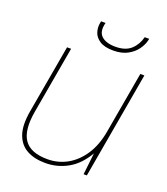

<svg xmlns="http://www.w3.org/2000/svg" viewBox="-131 -785 774 889"><g transform="rotate(20 256.5 -340.5)"><path d="M195 12Q141 12 103.5 -8.5Q66 -29 50.5 -73.5Q35 -118 48 -191L107 -526H127L69 -196Q52 -99 83.5 -53.5Q115 -8 198 -8Q251 -8 295.5 -33Q340 -58 371.5 -106Q403 -154 415 -224L468 -526H488L396 0H380L392 -107Q356 -45 305 -16.5Q254 12 195 12ZM312 -585Q269 -585 245.5 -600.5Q222 -616 215 -638.5Q208 -661 212 -683L214 -693H236Q224 -648 246.5 -626.5Q269 -605 316 -605Q365 -605 392 -629.5Q419 -654 429 -693H451L449 -684Q444 -662 427.5 -639Q411 -616 382.5 -600.5Q354 -585 312 -585Z"/></g></svg>

Font: DM Sans 9pt Thin
Style: Italic
Weight: 250
Italic angle: -10°
Version: Version 4.004;gftools[0.9.30]